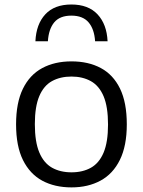

<svg xmlns="http://www.w3.org/2000/svg" viewBox="-20 -824 636 854"><path d="M298 9.5Q223.5 9.5 168.2 -20.2Q113 -50 82.2 -112Q51.5 -174 51.5 -271Q51.5 -367 81.8 -429Q112 -491 167.5 -521Q223 -551 298 -551Q373 -551 428.2 -521.5Q483.5 -492 513.8 -430Q544 -368 544 -271Q544 -175 513.2 -112.8Q482.5 -50.5 427 -20.5Q371.5 9.5 298 9.5ZM298 -57.5Q348 -57.5 384.5 -78Q421 -98.5 440.8 -145.2Q460.5 -192 460.5 -270Q460.5 -349 440.8 -395.8Q421 -442.5 384.2 -463Q347.5 -483.5 298 -483.5Q248 -483.5 211.2 -463.2Q174.5 -443 154.8 -396.5Q135 -350 135 -272Q135 -193 154.8 -146Q174.5 -99 211.2 -78.2Q248 -57.5 298 -57.5ZM137.5 -640.5Q141 -716.5 181.5 -760.2Q222 -804 297.5 -804Q373 -804 414 -760Q455 -716 458.5 -640.5H403Q399.5 -694.5 374 -724.5Q348.5 -754.5 297.5 -754.5Q246 -754.5 221.2 -724.5Q196.5 -694.5 193 -640.5Z"/></svg>

Font: Encode Sans SemiExpanded
Style: Regular
Weight: 400
Width: 6
Designer: Multiple Designers
Foundry: Impallari Type
Version: Version 3.002